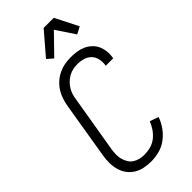

<svg xmlns="http://www.w3.org/2000/svg" viewBox="-302 -1034 1103 1103"><g transform="rotate(-45 250.0 -482.0)"><path d="M210 8Q181 8 153.5 2.5Q126 -3 103 -17Q80 -31 64 -52.5Q48 -74 40.5 -100Q33 -126 32.5 -155Q32 -184 37 -213L94 -558Q98 -582 106 -606.5Q114 -631 128 -653Q142 -675 162 -693Q182 -711 206 -722.5Q230 -734 255 -738.5Q280 -743 305 -743Q329 -743 353 -739.5Q377 -736 398 -726.5Q419 -717 436 -701.5Q453 -686 462.5 -665.5Q472 -645 475 -620.5Q478 -596 474 -572L473 -566H412L413 -570Q417 -595 411.5 -618.5Q406 -642 390.5 -658Q375 -674 352 -681Q329 -688 305 -688Q287 -688 268.5 -684.5Q250 -681 233 -671.5Q216 -662 202 -648.5Q188 -635 178 -618.5Q168 -602 162.5 -584Q157 -566 155 -549L97 -204Q94 -184 93.5 -164Q93 -144 98 -126Q103 -108 112.5 -92Q122 -76 137.5 -66Q153 -56 171.5 -51.5Q190 -47 210 -47Q234 -47 259.5 -54Q285 -61 305.5 -77Q326 -93 341.5 -115.5Q357 -138 366 -162L419 -143Q408 -111 387.5 -82Q367 -53 338.5 -31.5Q310 -10 276.5 -1Q243 8 210 8ZM233 -805 197 -836 314 -972H396L467 -832L424 -809L348 -923Z"/></g></svg>

Font: Iosevka SS18 Light
Style: Italic
Weight: 300
Italic angle: -9°
Monospace: yes
Designer: Belleve Invis
Foundry: Belleve Invis
Version: Version 25.1.1; ttfautohint (v1.8.4)